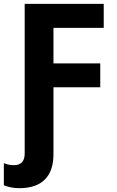

<svg xmlns="http://www.w3.org/2000/svg" viewBox="-38 -734 607 994"><path d="M238.8 64Q238.8 151.4 193.8 195.8Q148.9 240.2 62 240.2Q19 240.2 -18.1 225.1V110.8Q6.8 121.1 33.7 121.1Q89.8 121.1 89.8 61V-713.9H499V-589.8H238.8V-405.8H481V-282.2H238.8Z"/></svg>

Font: NotoSans-Bold
Style: Bold
Weight: 700
Designer: Monotype Design team
Foundry: Monotype Imaging Inc.
Version: Version 1.04